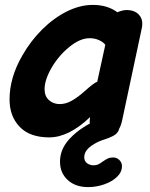

<svg xmlns="http://www.w3.org/2000/svg" viewBox="-20 -560 614 784"><path d="M181 1Q261 1 348 -82L347 -74Q343 -42 361 -21Q379 0 408 0Q434 0 452.5 -16.5Q471 -33 478 -65L559 -445Q566 -478 548.5 -498.5Q531 -519 497 -519Q481 -519 459 -510Q419 -540 359 -540Q307 -540 253.5 -513.5Q200 -487 152.5 -440Q105 -393 71 -333Q19 -243 19 -154Q19 -85 60.5 -42Q102 1 181 1ZM224 -135Q198 -135 180 -151Q162 -167 162 -196Q162 -222 175.5 -253.5Q189 -285 212 -315.5Q235 -346 264 -369Q307 -404 346 -404Q367 -404 384.5 -396Q402 -388 410 -377L377 -226Q365 -223 325 -187Q298 -163 273.5 -149Q249 -135 224 -135ZM340 204Q373 204 405 193Q437 182 457.5 162.5Q478 143 478 118Q478 104 467.5 93.5Q457 83 442 83Q429 83 420.5 87Q412 91 399 100Q388 108 380.5 111.5Q373 115 362 115Q347 115 335.5 106.5Q324 98 324 82Q324 52 363 29Q381 17 411 8Q428 2 438 -3Q468 -17 468 -45Q468 -62 455 -72Q442 -82 422 -82Q407 -82 379.5 -71Q352 -60 320.5 -40Q289 -20 264 7Q225 49 225 100Q225 146 256.5 175Q288 204 340 204Z"/></svg>

Font: Balsamiq Sans
Style: Bold Italic
Weight: 700
Italic angle: -12°
Designer: Michael Angeles
Foundry: Balsamiq SRL
Version: Version 1.020; ttfautohint (v1.8.4.7-5d5b);gftools[0.9.26]